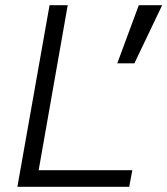

<svg xmlns="http://www.w3.org/2000/svg" viewBox="-20 -720 645 740"><path d="M47 0 171 -700H241L129 -64H490L478 0ZM432 -476 515 -700H605L498 -476Z"/></svg>

Font: DM Mono Light
Style: Italic
Weight: 300
Italic angle: -10°
Designer: Colophon Foundry
Foundry: Colophon Foundry
Version: Version 1.000; ttfautohint (v1.8.2.53-6de2)